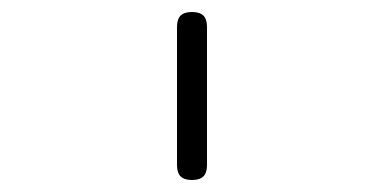

<svg xmlns="http://www.w3.org/2000/svg" viewBox="-20 -760 640 320"><path d="M275 -485V-715Q275 -728 281 -734Q287 -740 300 -740Q313 -740 319 -734Q325 -728 325 -715V-485Q325 -472 319 -466Q313 -460 300 -460Q287 -460 281 -466Q275 -472 275 -485Z"/></svg>

Font: Maple Mono NL Thin
Style: Regular
Weight: 250
Monospace: yes
Designer: subframe7536
Version: Version 7.000